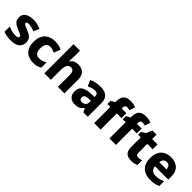

<svg xmlns="http://www.w3.org/2000/svg" viewBox="305 -2147 3538 3538"><g transform="rotate(45 2074.5 -377.5)"><path d="M468 -165Q468 -87 413 -38.5Q358 10 238 10Q180 10 134.5 3Q89 -4 45 -22V-159Q93 -137 145 -126Q197 -115 232 -115Q272 -115 290 -125Q308 -135 308 -153Q308 -167 297.5 -177.5Q287 -188 261 -200Q235 -212 187 -231Q116 -260 80 -296.5Q44 -333 44 -401Q44 -479 105 -519Q166 -559 266 -559Q320 -559 367 -548Q414 -537 463 -515L415 -403Q375 -421 334 -431.5Q293 -442 266 -442Q205 -442 205 -411Q205 -398 214.5 -388.5Q224 -379 249.5 -368Q275 -357 322 -338Q371 -318 403.5 -296.5Q436 -275 452 -244Q468 -213 468 -165Z M823 10Q742 10 681.5 -20Q621 -50 587.5 -112Q554 -174 554 -272Q554 -372 590.5 -435.5Q627 -499 691 -529Q755 -559 836 -559Q885 -559 929 -548.5Q973 -538 1009 -520L959 -393Q927 -407 897 -416Q867 -425 836 -425Q785 -425 755.5 -387Q726 -349 726 -273Q726 -196 755.5 -161Q785 -126 836 -126Q877 -126 917 -138Q957 -150 992 -171V-35Q959 -14 918.5 -2Q878 10 823 10Z M1275 -628Q1275 -575 1272.5 -538Q1270 -501 1268 -480H1276Q1303 -523 1342.5 -541Q1382 -559 1432 -559Q1488 -559 1532.5 -538.5Q1577 -518 1602.5 -473.5Q1628 -429 1628 -358V0H1458V-311Q1458 -425 1380 -425Q1320 -425 1297.5 -379.5Q1275 -334 1275 -250V0H1106V-760H1275Z M2021 -559Q2124 -559 2180.5 -509Q2237 -459 2237 -363V0H2120L2087 -74H2083Q2048 -29 2009 -9.5Q1970 10 1901 10Q1829 10 1781 -33Q1733 -76 1733 -165Q1733 -252 1795 -295Q1857 -338 1977 -343L2068 -346V-359Q2068 -402 2048 -420Q2028 -438 1992 -438Q1957 -438 1917.5 -426Q1878 -414 1839 -397L1790 -510Q1835 -534 1893 -546.5Q1951 -559 2021 -559ZM2018 -248Q1955 -245 1930 -226.5Q1905 -208 1905 -173Q1905 -141 1923 -126.5Q1941 -112 1970 -112Q2011 -112 2040 -137Q2069 -162 2069 -206V-250Z M2694 -422H2572V0H2403V-422H2326V-505L2406 -548V-562Q2406 -669 2450 -717Q2494 -765 2591 -765Q2632 -765 2665 -758.5Q2698 -752 2732 -741L2695 -628Q2680 -632 2662 -635.5Q2644 -639 2624 -639Q2572 -639 2572 -569V-549H2694Z M3093 -422H2971V0H2802V-422H2725V-505L2805 -548V-562Q2805 -669 2849 -717Q2893 -765 2990 -765Q3031 -765 3064 -758.5Q3097 -752 3131 -741L3094 -628Q3079 -632 3061 -635.5Q3043 -639 3023 -639Q2971 -639 2971 -569V-549H3093Z M3425 -124Q3449 -124 3470.5 -129Q3492 -134 3513 -142V-18Q3485 -6 3452 2Q3419 10 3372 10Q3320 10 3280.5 -6.5Q3241 -23 3218.5 -63.5Q3196 -104 3196 -177V-422H3127V-493L3210 -547L3256 -663H3366V-549H3506V-422H3366V-187Q3366 -156 3381.5 -140Q3397 -124 3425 -124Z M3852 -559Q3969 -559 4037 -495.5Q4105 -432 4105 -309V-230H3758Q3761 -177 3794 -145Q3827 -113 3890 -113Q3941 -113 3983.5 -123Q4026 -133 4071 -154V-30Q4031 -9 3985 0.5Q3939 10 3871 10Q3789 10 3724.5 -20Q3660 -50 3623.5 -112.5Q3587 -175 3587 -271Q3587 -368 3620 -432Q3653 -496 3713 -527.5Q3773 -559 3852 -559ZM3857 -442Q3818 -442 3792 -416.5Q3766 -391 3762 -340H3949Q3948 -383 3925 -412.5Q3902 -442 3857 -442Z"/></g></svg>

Font: Noto Sans Canadian Aboriginal ExtraBold
Style: Regular
Weight: 800
Designer: Monotype Design Team, Typotheque's Kevin King
Foundry: Monotype Imaging Inc.
Version: Version 2.004; ttfautohint (v1.8.4.7-5d5b)